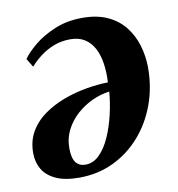

<svg xmlns="http://www.w3.org/2000/svg" viewBox="-67 -596 624 672"><g transform="rotate(-10 245.0 -259.5)"><path d="M51.5 -425.5Q66 -446.5 96 -471.5Q126 -496.5 170 -515Q214 -533.5 269.5 -533.5Q321 -533.5 358.2 -516.2Q395.5 -499 419 -469Q442.5 -439 453.8 -401.5Q465 -364 465.5 -323.5Q465.5 -252 442.8 -190.5Q420 -129 379 -82.8Q338 -36.5 282.8 -10.5Q227.5 15.5 162 15.5Q111.5 15.5 79.8 1Q48 -13.5 33 -38.2Q18 -63 17.5 -95Q17 -139.5 36.5 -172.8Q56 -206 88.8 -229Q121.5 -252 161 -266.5Q200.5 -281 241.5 -288Q282.5 -295 318 -295.5Q320 -331 315.5 -362Q311 -393 298.8 -416.5Q286.5 -440 265.8 -453.5Q245 -467 214.5 -467Q183 -467 156.2 -456.8Q129.5 -446.5 108 -430.2Q86.5 -414 70 -395ZM191 -25.5Q219 -25.5 241 -47.5Q263 -69.5 278.8 -105Q294.5 -140.5 304.2 -182Q314 -223.5 317 -263Q287.5 -259.5 257 -245.8Q226.5 -232 201 -209.5Q175.5 -187 160 -156.5Q144.5 -126 145 -89Q145.5 -55.5 157.5 -40.5Q169.5 -25.5 191 -25.5Z"/></g></svg>

Font: Merriweather 96pt
Style: Bold Italic
Weight: 700
Italic angle: -7.8°
Version: Version 2.101